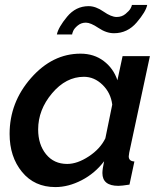

<svg xmlns="http://www.w3.org/2000/svg" viewBox="-20 -750 655 780"><path d="M273 -610H211Q217 -639 252.5 -682Q288 -725 340 -725Q369 -725 400.5 -703Q432 -681 454 -681Q475 -681 490 -693.5Q505 -706 510 -715Q515 -724 516 -730H578Q573 -703 535.5 -659Q498 -615 443 -615Q412 -615 380 -636.5Q348 -658 329 -658Q310 -658 296 -646.5Q282 -635 277.5 -624.5Q273 -614 273 -610ZM19 -206Q19 -334 106 -433Q193 -532 307 -532Q362 -532 401.5 -502Q441 -472 457 -424L478 -522H589L505 -130Q503 -118 503 -115Q503 -95 526 -94L506 0Q474 5 461 5Q396 5 396 -47Q396 -63 403 -95Q366 -46 312 -18Q258 10 205 10Q120 10 69.5 -51.5Q19 -113 19 -206ZM408 -188 436 -325Q430 -373 396.5 -405.5Q363 -438 321 -438Q248 -438 191.5 -371Q135 -304 135 -224Q135 -163 167 -123.5Q199 -84 253 -84Q294 -84 340.5 -114.5Q387 -145 408 -188Z"/></svg>

Font: Raleway-v4020 SemiBold
Style: Italic
Weight: 600
Italic angle: -12°
Designer: Matt McInerney, Pablo Impallari, Rodrigo Fuenzalida
Foundry: Matt McInerney, Pablo Impallari, Rodrigo Fuenzalida
Version: Version 4.020;PS 004.020;hotconv 1.0.88;makeotf.lib2.5.64775